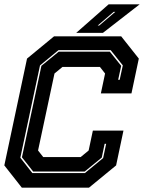

<svg xmlns="http://www.w3.org/2000/svg" viewBox="-20 -868 666 888"><path d="M81 0 0 -103 105 -597 230 -700H540.5L622 -597L588 -436H446.5L466 -528L442 -558.5H269L232 -528L156 -172L180 -141.5H353L390 -172L409.5 -264H551L517 -103L391.5 0ZM129.5 -67.5H372.5L457 -137L471 -203H464L450.5 -139L371.5 -74.5H133.5L81.5 -140.5L171.5 -563.5L251.5 -629H488L540.5 -563.5L526.5 -499H533.5L548 -565.5L492 -636H250.5L165 -565.5L74 -138.5ZM332.5 -716 482.5 -848H626L456 -716ZM432 -750H439L513 -813H505.5Z"/></svg>

Font: Tourney Thin ExtraBold
Style: Italic
Weight: 800
Italic angle: -12°
Version: Version 1.015